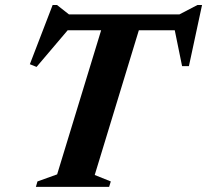

<svg xmlns="http://www.w3.org/2000/svg" viewBox="-20 -726 805 746"><path d="M410.5 -21 404 0H119.5L125.5 -21L202 -48.5L373 -608.5H243L122 -466L96 -476.5L184.5 -706.5H201.5L248 -670H677L747 -706.5H765L714 -469H687.5L659 -608.5H519.5L348 -46Z"/></svg>

Font: Newsreader Text
Style: Bold Italic
Weight: 700
Italic angle: -17°
Designer: Hugues Gentile
Foundry: Production Type
Version: Version 1.001